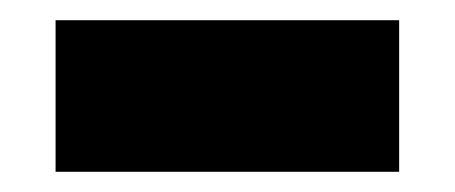

<svg xmlns="http://www.w3.org/2000/svg" viewBox="-20 -408 450 190"><path d="M375 -238H35V-388H375Z"/></svg>

Font: Trujillo Black
Style: Regular
Weight: 900
Designer: Fira Sans original fonts by bBox Type GmbH, Carrois Corporate GbR, & Edenspiekermann AG / Changes by Cristiano Sobral
Foundry: Fira Sans original fonts by bBox Type GmbH, Carrois Corporate GbR, & Edenspiekermann AG / Changes by Cristiano Sobral
Version: Version 4.301;July 28, 2020;FontCreator 13.0.0.2655 64-bit